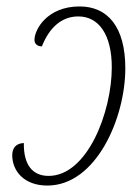

<svg xmlns="http://www.w3.org/2000/svg" viewBox="-20 -566 432 596"><path d="M127 10C278 10 369 -199 369 -354C369 -483 314 -546 227 -546C127 -546 87 -475 87 -442C87 -430 96 -422 110 -422C133 -480 171 -515 223 -515C287 -515 327 -458 327 -357C327 -218 251 -20 131 -20C81 -20 53 -54 54 -122C29 -121 18 -106 18 -84C18 -37 53 10 127 10Z"/></svg>

Font: Noto Serif Condensed ExtraLight
Style: Italic
Weight: 200
Width: 3
Italic angle: -12°
Designer: Monotype Design Team
Foundry: Monotype Imaging Inc.
Version: Version 2.013